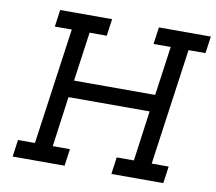

<svg xmlns="http://www.w3.org/2000/svg" viewBox="-78 -790 990 881"><g transform="rotate(10 417.5 -350.0)"><path d="M593 -700 582 -621H662L630 -392H252L284 -621H364L375 -700H133L122 -621H201L125 -79H46L35 0H277L288 -79H208L240 -313H618L586 -79H506L495 0H737L748 -79H669L745 -621H824L835 -700Z"/></g></svg>

Font: Josefin Slab Thin
Style: Italic
Weight: 100
Italic angle: -12°
Designer: Santiago Orozco
Foundry: Typemade
Version: Version 2.000